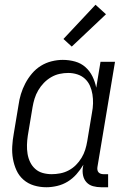

<svg xmlns="http://www.w3.org/2000/svg" viewBox="-20 -780 540 808"><path d="M175 8Q148 8 123 0.5Q98 -7 79 -23.5Q60 -40 49.5 -63Q39 -86 34.5 -111.5Q30 -137 31.5 -164Q33 -191 38 -218L58 -338Q61 -361 68 -384Q75 -407 86.5 -429Q98 -451 114.5 -470.5Q131 -490 152 -503Q173 -516 197 -522Q221 -528 244 -528Q271 -528 296 -521Q321 -514 339.5 -497.5Q358 -481 369 -458.5Q380 -436 385 -411L403 -520H464L390 -77Q389 -71 390 -65Q391 -59 394.5 -55Q398 -51 403.5 -49Q409 -47 415 -47H435V8H406Q388 8 371.5 3.5Q355 -1 344 -13Q333 -25 329.5 -42Q326 -59 329 -77L331 -87Q318 -65 301.5 -46.5Q285 -28 264.5 -15.5Q244 -3 220.5 2.5Q197 8 175 8ZM198 -47Q215 -47 233.5 -50.5Q252 -54 269 -63Q286 -72 299.5 -85.5Q313 -99 323 -115.5Q333 -132 338.5 -149.5Q344 -167 347 -185L367 -305Q371 -325 371.5 -344.5Q372 -364 369 -383Q366 -402 358.5 -419Q351 -436 337.5 -448.5Q324 -461 305.5 -467Q287 -473 267 -473Q249 -473 230.5 -469Q212 -465 195 -455Q178 -445 164.5 -431Q151 -417 141 -400Q131 -383 125.5 -365Q120 -347 117 -329L97 -209Q94 -189 93.5 -170Q93 -151 96 -132.5Q99 -114 107 -97.5Q115 -81 128.5 -69Q142 -57 160 -52Q178 -47 198 -47ZM282 -584 247 -616 382 -760 426 -720Z"/></svg>

Font: Iosevka Light
Style: Italic
Weight: 300
Italic angle: -9°
Monospace: yes
Designer: Belleve Invis
Foundry: Belleve Invis
Version: Version 32.5.0; ttfautohint (v1.8.4)